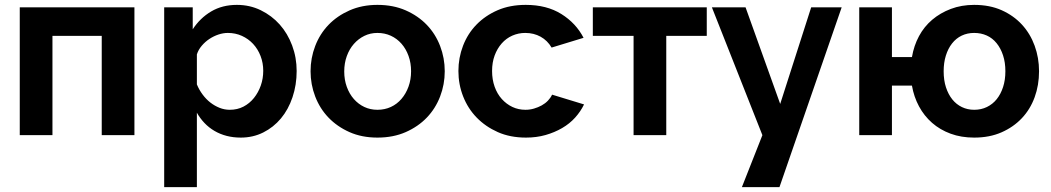

<svg xmlns="http://www.w3.org/2000/svg" viewBox="-20 -554 4307 787"><path d="M61 0V-524H531V0H397V-407H195V0Z M967 10Q936 10 909 3Q882 -4 859 -17.5Q836 -31 818 -50Q800 -69 787 -92V213H653V-524H770V-434Q800 -480 845.5 -507Q891 -534 951 -534Q1004 -534 1049 -512Q1094 -490 1126.5 -453.5Q1159 -417 1177.5 -367.5Q1196 -318 1196 -263Q1196 -206 1179 -155.5Q1162 -105 1131.5 -68.5Q1101 -32 1059 -11Q1017 10 967 10ZM922 -104Q953 -104 978 -117Q1003 -130 1021 -152.5Q1039 -175 1049 -203.5Q1059 -232 1059 -264Q1059 -296 1048 -324.5Q1037 -353 1017.5 -374Q998 -395 971.5 -407Q945 -419 914 -419Q895 -419 875.5 -412.5Q856 -406 838.5 -394.5Q821 -383 807 -366.5Q793 -350 787 -331V-208Q796 -186 810.5 -166.5Q825 -147 842.5 -133.5Q860 -120 880 -112Q900 -104 922 -104Z M1527 10Q1463 10 1412.5 -12.5Q1362 -35 1326.5 -72Q1291 -109 1272 -158.5Q1253 -208 1253 -262Q1253 -316 1272 -365.5Q1291 -415 1326.5 -452Q1362 -489 1413 -511.5Q1464 -534 1527 -534Q1592 -534 1643 -511.5Q1694 -489 1729.5 -452Q1765 -415 1784 -365.5Q1803 -316 1803 -262Q1803 -208 1784 -158.5Q1765 -109 1729.5 -72Q1694 -35 1643 -12.5Q1592 10 1527 10ZM1391 -261Q1391 -227 1401.5 -198Q1412 -169 1430.5 -148Q1449 -127 1473.5 -115.5Q1498 -104 1527 -104Q1557 -104 1582 -115.5Q1607 -127 1625.5 -148.5Q1644 -170 1654.5 -199Q1665 -228 1665 -262Q1665 -296 1654.5 -325Q1644 -354 1625.5 -375Q1607 -396 1582 -407.5Q1557 -419 1527 -419Q1498 -419 1473.5 -407Q1449 -395 1430.5 -374Q1412 -353 1401.5 -324Q1391 -295 1391 -261Z M2136 10Q2071 10 2020.5 -12.5Q1970 -35 1934 -72Q1898 -109 1878.5 -158.5Q1859 -208 1859 -263Q1859 -317 1878 -366.5Q1897 -416 1933 -453Q1969 -490 2019.5 -512Q2070 -534 2135 -534Q2221 -534 2281 -496.5Q2341 -459 2372 -399L2241 -359Q2224 -388 2196 -403.5Q2168 -419 2133 -419Q2105 -419 2080 -408Q2055 -397 2036.5 -376Q2018 -355 2007.5 -326.5Q1997 -298 1997 -263Q1997 -228 2007.5 -198.5Q2018 -169 2037 -148Q2056 -127 2080.5 -115.5Q2105 -104 2134 -104Q2152 -104 2169 -109Q2186 -114 2200.5 -122Q2215 -130 2226 -141.5Q2237 -153 2243 -166L2374 -126Q2360 -97 2337.5 -72Q2315 -47 2284 -29Q2253 -11 2216 -0.5Q2179 10 2136 10Z M2577 0V-407H2410V-524H2877V-407H2711V0Z M3430 -524 3175 213H3021L3105 0L2898 -524H3036L3178 -128L3305 -524Z M3973 10Q3920 10 3876.5 -6Q3833 -22 3800.5 -50.5Q3768 -79 3747 -118Q3726 -157 3718 -203H3636V0H3502V-524H3636V-320H3718Q3726 -367 3747 -406Q3768 -445 3801 -473Q3834 -501 3877.5 -517.5Q3921 -534 3973 -534Q4037 -534 4086 -512Q4135 -490 4169 -453Q4203 -416 4221 -366.5Q4239 -317 4239 -262Q4239 -205 4221 -155.5Q4203 -106 4168.5 -69.5Q4134 -33 4085 -11.5Q4036 10 3973 10ZM3973 -104Q4002 -104 4025.5 -115.5Q4049 -127 4065.5 -147.5Q4082 -168 4091.5 -197Q4101 -226 4101 -262Q4101 -298 4091.5 -327Q4082 -356 4065 -377Q4048 -398 4024.5 -408.5Q4001 -419 3973 -419Q3945 -419 3922 -408Q3899 -397 3882.5 -376Q3866 -355 3857 -326Q3848 -297 3848 -262Q3848 -225 3857.5 -196Q3867 -167 3883.5 -146.5Q3900 -126 3923 -115Q3946 -104 3973 -104Z"/></svg>

Font: Rising Sun
Style: Bold
Weight: 700
Designer: Matt McInerney, Pablo Impallari, Rodrigo Fuenzalida (Raleway font), Stephen Hutchings (Greek), Cristiano Sobral (main ch
Foundry: The Rising Sun Project Authors
Version: Version 4.327; ttfautohint (v1.8.4.7-5d5b-dirty)